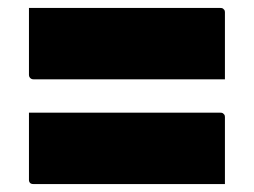

<svg xmlns="http://www.w3.org/2000/svg" viewBox="-20 -541 640 484"><path d="M53 -521H535Q540 -521 542 -519.5Q544 -518 545.5 -516Q547 -514 547 -510Q547 -466 547 -426Q547 -386 547 -341H65Q61 -341 58.5 -342.5Q56 -344 54.5 -346.5Q53 -349 53 -352Q53 -397 53 -437Q53 -477 53 -521ZM53 -257H535Q540 -257 542 -255.5Q544 -254 545.5 -252Q547 -250 547 -246Q547 -201 547 -161.5Q547 -122 547 -77H65Q61 -77 58.5 -78Q56 -79 54.5 -81.5Q53 -84 53 -87Q53 -132 53 -172Q53 -212 53 -257Z"/></svg>

Font: Recursive Monospace Black
Style: Regular
Weight: 900
Version: Version 1.047